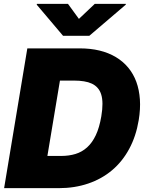

<svg xmlns="http://www.w3.org/2000/svg" viewBox="-20 -979 773 999"><path d="M1.4 0 122.2 -727.3H394.9Q506.4 -727.3 582.4 -682.2Q620 -659.8 647 -627.3Q674 -594.8 689.3 -553.3Q704.5 -511.7 707.9 -461.6Q711.3 -411.6 701.7 -353.7Q687.9 -270.2 652.3 -204.4Q616.8 -138.5 563 -93.2Q509.2 -47.9 438.9 -24Q368.6 0 285.5 0ZM226.6 -167.6H298.3Q338.8 -167.6 372.7 -177.9Q406.6 -188.2 433.2 -212.2Q459.9 -236.2 478.5 -275.6Q497.2 -315 507.1 -373.6Q519.5 -447.1 506.4 -487.9Q500 -508.2 487.7 -521.8Q475.5 -535.5 457.7 -543.9Q440 -552.2 416.7 -555.9Q393.5 -559.7 365.1 -559.7H291.9ZM171.9 -958.8H333.8L390.6 -880.7L473 -958.8H634.9L634.2 -954.5L444.6 -792.6H308.2L171.2 -954.5Z"/></svg>

Font: Inter P Black
Style: Italic
Weight: 900
Italic angle: -9.40001°
Designer: Rasmus Andersson
Foundry: rsms
Version: Version 3.018;git-588b23468